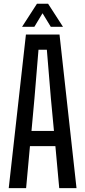

<svg xmlns="http://www.w3.org/2000/svg" viewBox="-20 -980 444 1000"><path d="M25.5 0 115 -800H290L378.5 0H288.5L268.5 -219H136L116 0ZM144 -298H261L245 -468L224 -721H180.5L159.5 -468ZM95 -840.5 172.5 -960.5H230.5L308 -840.5H244.5L201.5 -911L159 -840.5Z"/></svg>

Font: Big Shoulders Text Thin Medium
Style: Regular
Weight: 500
Version: Version 2.002